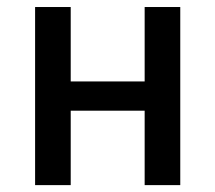

<svg xmlns="http://www.w3.org/2000/svg" viewBox="-20 -538 626 558"><path d="M400.4 0H503.9V-517.6H400.4V-301.3H185.5V-517.6H82V0H185.5V-216.3H400.4Z"/></svg>

Font: Cascadia Mono NF
Style: Regular
Weight: 400
Monospace: yes
Designer: Aaron Bell
Foundry: Saja Typeworks
Version: Version 2404.023